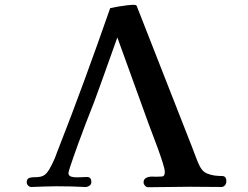

<svg xmlns="http://www.w3.org/2000/svg" viewBox="-20 -780 1040 805"><path d="M929 -20Q929 -10 923 -3Q917 4 908 4Q877 4 842 3.5Q807 3 776 3Q735 3 688 4Q641 5 600 5Q594 5 588 -1.5Q582 -8 582 -15Q582 -27 590 -32.5Q598 -38 608 -39Q616 -40 623 -39.5Q630 -39 635 -39Q649 -39 660 -40Q671 -41 671 -59Q671 -70 662.5 -97Q654 -124 642 -157Q630 -190 619 -218.5Q608 -247 603 -261L472 -623Q439 -532 407 -441Q375 -350 339 -261Q336 -252 327.5 -230Q319 -208 309 -180.5Q299 -153 289.5 -126Q280 -99 273.5 -79Q267 -59 267 -54Q267 -39 291 -37Q303 -36 321.5 -37Q340 -38 345 -38Q363 -38 363 -16Q363 -6 353.5 -0.5Q344 5 336 4Q282 1 217 1Q193 1 167 2Q141 3 113 4Q106 5 99 -1Q92 -7 92 -16Q92 -32 106 -35Q113 -37 126 -37Q139 -37 149 -39Q165 -42 176 -55Q187 -68 199 -93Q205 -105 210 -117Q215 -129 219 -141Q278 -291 333.5 -442.5Q389 -594 442 -746Q456 -749 476 -752.5Q496 -756 514 -758Q532 -760 538 -760Q542 -760 547.5 -759Q553 -758 554 -753L785 -164Q793 -144 800.5 -123Q808 -102 818 -82Q830 -60 847 -53Q864 -46 880 -44Q889 -43 896.5 -42.5Q904 -42 911 -42Q929 -42 929 -20Z"/></svg>

Font: Kaisei Tokumin ExtraBold
Style: Regular
Weight: 800
Designer: Font-Kai, 金井和夫
Foundry: KAZUO KANAI
Version: Version 5.003